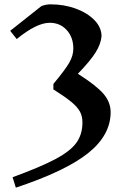

<svg xmlns="http://www.w3.org/2000/svg" viewBox="-20 -601 600 885"><path d="M490 -84Q490 22 386 105Q282 188 53 264L38 216Q169 168 237 131.5Q305 95 332.5 56.5Q360 18 360 -37Q360 -65 348.5 -86.5Q337 -108 308.5 -131.5Q280 -155 226 -189V-214Q281 -280 299.5 -312.5Q318 -345 318 -377Q318 -429 287.5 -462.5Q257 -496 209 -496Q149 -496 57 -421L27 -459L171 -573Q192 -581 213 -581Q276 -581 330 -561Q384 -541 416 -507.5Q448 -474 448 -434Q445 -398 420.5 -359Q396 -320 339 -261Q424 -207 457 -168.5Q490 -130 490 -84Z"/></svg>

Font: Inknut
Style: Antiqua
Weight: 400
Designer: Claus Eggers Srensen
Foundry: Claus Eggers Srensen
Version: Version 1.000; ttfautohint (v1.2) -l 7 -r 28 -G 50 -x 13 -D 